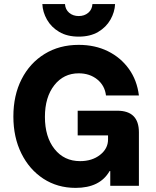

<svg xmlns="http://www.w3.org/2000/svg" viewBox="-20 -903 757 933"><path d="M347.5 10Q259.2 10 190.8 -34.6Q122.5 -79.2 83.8 -157.5Q45 -235.8 45 -336.7Q45 -440 85 -518.3Q125 -596.7 196.7 -640.8Q268.3 -685 362.5 -685Q441.7 -685 504.2 -654.2Q566.7 -623.3 606.2 -568.3Q645.8 -513.3 655 -439.2H495Q489.2 -487.5 452.5 -517.1Q415.8 -546.7 362.5 -546.7Q289.2 -546.7 243.8 -488.8Q198.3 -430.8 198.3 -335Q198.3 -237.5 245 -178.8Q291.7 -120 369.2 -120Q427.5 -120 466.2 -150.4Q505 -180.8 505 -225V-245H357.5V-365H550Q655 -365 655 -260V0H515.8V-71.7H512.5Q465.8 10 347.5 10ZM362.5 -725Q306.7 -725 267.9 -747.9Q229.2 -770.8 208.3 -807.5Q187.5 -844.2 185.8 -883.3H295.8Q297.5 -856.7 316.2 -840.8Q335 -825 362.5 -825Q390 -825 408.8 -840.8Q427.5 -856.7 429.2 -883.3H539.2Q537.5 -844.2 516.7 -807.5Q495.8 -770.8 457.1 -747.9Q418.3 -725 362.5 -725Z"/></svg>

Font: Funnel Sans ExtraBold
Style: Regular
Weight: 800
Version: Version 1.000; Beta; Release 5; Build 24; ttfautohint (v1.8.